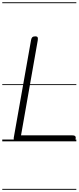

<svg xmlns="http://www.w3.org/2000/svg" viewBox="-25 -1250 695 1698"><path d="M123 0Q106.5 0 100.5 -8.2Q94.5 -16.5 96.5 -31L249.5 -895Q252 -911.5 260 -920Q268 -928.5 286.5 -928.5Q304.5 -928.5 308.2 -919.2Q312 -910 308.5 -891L161 -53H614Q632 -53 638.5 -47.5Q645 -42 645 -31.5Q645 -19.5 638 -9.8Q631 0 614 0ZM123 0Q106.5 0 100.5 -8.2Q94.5 -16.5 96.5 -31L249.5 -895Q252 -911.5 260 -920Q268 -928.5 286.5 -928.5Q304.5 -928.5 308.2 -919.2Q312 -910 308.5 -891L161 -53H614Q632 -53 638.5 -47.5Q645 -42 645 -31.5Q645 -19.5 638 -9.8Q631 0 614 0ZM-5 420.5H650V428.5H-5ZM-5 -16H650V0H-5ZM-5 -505.5H650V-497.5H-5ZM-5 -1230H650V-1222H-5Z"/></svg>

Font: Edu VIC WA NT Pre Guide
Style: Regular
Weight: 400
Designer: Tina and Corey Anderson, Eben Sorkin, Mirko Velimirovic
Foundry: Google for Education
Version: Version 1.000